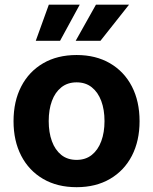

<svg xmlns="http://www.w3.org/2000/svg" viewBox="-20 -779 646 810"><path d="M303.2 10.7Q221.7 10.7 161.9 -24.2Q102.1 -59.1 69.6 -121.8Q37.1 -184.6 37.1 -267.6Q37.1 -351.6 69.6 -414.3Q102.1 -477.1 161.9 -512Q221.7 -546.9 303.2 -546.9Q384.3 -546.9 444.1 -512Q503.9 -477.1 536.4 -414.3Q568.8 -351.6 568.8 -267.6Q568.8 -184.6 536.4 -121.8Q503.9 -59.1 444.1 -24.2Q384.3 10.7 303.2 10.7ZM303.2 -104.5Q341.3 -104.5 367.4 -125.5Q393.6 -146.5 407.2 -183.3Q420.9 -220.2 420.9 -268.1Q420.9 -316.4 407.2 -353Q393.6 -389.6 367.4 -410.6Q341.3 -431.6 303.2 -431.6Q265.1 -431.6 238.8 -410.6Q212.4 -389.6 199 -353Q185.5 -316.4 185.5 -268.1Q185.5 -220.2 199 -183.3Q212.4 -146.5 238.5 -125.5Q264.6 -104.5 303.2 -104.5ZM233.4 -606.9H130.9L186 -759.3H316.4ZM403.8 -606.9H299.3L384.8 -759.3H524.4Z"/></svg>

Font: Inter 18pt
Style: Bold
Weight: 700
Designer: Rasmus Andersson
Foundry: rsms
Version: Version 4.001;git-66647c0bb